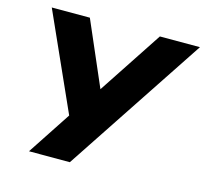

<svg xmlns="http://www.w3.org/2000/svg" viewBox="-102 -820 998 935"><g transform="rotate(15 397.0 -352.5)"><path d="M121 0 281 -243 277 -192 47 -705H239L384 -370H371L592 -705H794L327 0Z"/></g></svg>

Font: Nunito Sans 9pt Black
Style: Italic
Weight: 900
Italic angle: -9°
Version: Version 3.101;gftools[0.9.27]